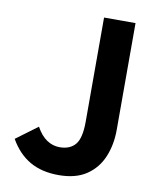

<svg xmlns="http://www.w3.org/2000/svg" viewBox="-84 -808 737 889"><g transform="rotate(10 284.0 -363.5)"><path d="M252 14Q172 14 116 -18.5Q60 -51 23 -116L124 -191Q146 -151 174 -132.5Q202 -114 234 -114Q283 -114 308 -144Q333 -174 333 -251V-741H481V-239Q481 -169 457 -111.5Q433 -54 382.5 -20Q332 14 252 14Z"/></g></svg>

Font: Noto Sans SC
Style: Bold
Weight: 700
Designer: Ryoko NISHIZUKA  (kana, bopomofo & ideographs); Paul D. Hunt (Latin, Greek & Cyrillic); Sandoll Communications , Soo-you
Foundry: Adobe
Version: Version 2.004-H2;hotconv 1.0.118;makeotfexe 2.5.65603